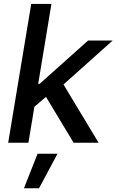

<svg xmlns="http://www.w3.org/2000/svg" viewBox="-20 -748 610 1006"><path d="M150.9 -180.7 172.4 -308.6H187.5L441.4 -535.6H570.3L280.8 -276.9H263.7ZM22.9 0 143.6 -727.5H249.5L128.9 0ZM365.7 0 213.4 -252.9 299.3 -327.6 496.6 0ZM105.5 238.3 176.8 57.6H281.2L184.6 238.3Z"/></svg>

Font: Inter 20pt Medium
Style: Italic
Weight: 500
Italic angle: -9.3988°
Version: Version 4.001;git-66647c0bb